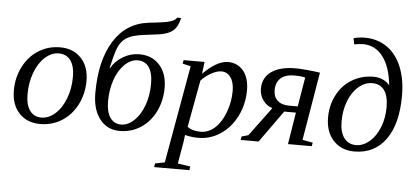

<svg xmlns="http://www.w3.org/2000/svg" viewBox="-57 -843 2562 1182"><g transform="rotate(5 1223.5 -251.5)"><path d="M115.7 -166Q115.7 -100.1 141.4 -65.2Q167 -30.3 212.9 -30.3Q257.3 -30.3 297.6 -65.9Q337.9 -101.6 361.3 -163.3Q384.8 -225.1 384.8 -295.9Q384.8 -363.3 359.1 -398.2Q333.5 -433.1 285.6 -433.1Q241.2 -433.1 201.4 -397.5Q161.6 -361.8 138.7 -300Q115.7 -238.3 115.7 -166ZM208.5 9.8Q127.4 9.8 78.6 -42.2Q29.8 -94.2 29.8 -182.6Q29.8 -261.2 63.5 -328.1Q97.2 -395 157 -433.1Q216.8 -471.2 291.5 -471.2Q372.6 -471.2 421.4 -419.2Q470.2 -367.2 470.2 -278.8Q470.2 -200.2 436.5 -133.3Q402.8 -66.4 343 -28.3Q283.2 9.8 208.5 9.8Z M613.3 -166Q613.3 -100.1 637.7 -65.2Q662.1 -30.3 705.1 -30.3Q747.6 -30.3 785.6 -66.4Q823.7 -102.5 845.7 -163.1Q867.7 -223.6 867.7 -295.9Q867.7 -363.3 843.5 -398.2Q819.3 -433.1 773.9 -433.1Q731.4 -433.1 693.6 -396.7Q655.8 -360.4 634.5 -299.3Q613.3 -238.3 613.3 -166ZM530.8 -209.5Q530.8 -409.7 606 -531.2Q681.2 -652.8 820.3 -669.4Q904.3 -678.7 928 -683.6Q951.7 -688.5 968.3 -696Q984.9 -703.6 992.2 -715.8H1016.6Q1008.3 -677.7 993.2 -655.8Q978 -633.8 952.9 -621.8Q927.7 -609.9 891.4 -604.2Q855 -598.6 803.7 -592.8Q764.2 -588.4 736.6 -580.6Q709 -572.8 689.7 -560.1Q670.4 -547.4 657.2 -528.8Q644 -510.3 634 -481.9Q624 -453.6 605 -371.1H608.4Q632.8 -415 679.9 -443.1Q727.1 -471.2 780.3 -471.2Q859.4 -471.2 906.2 -418.7Q953.1 -366.2 953.1 -278.8Q953.1 -199.7 920.9 -133.1Q888.7 -66.4 830.3 -28.3Q772 9.8 700.2 9.8Q622.6 9.8 576.7 -49.6Q530.8 -108.9 530.8 -209.5Z M1103.5 -1 1098.1 43 1074.7 178.2 1152.8 189.9 1148.9 212.9H931.2L935.1 189.9L994.1 178.2L1101.1 -424.8L1050.8 -437L1054.7 -459H1184.1L1174.8 -384.8Q1260.3 -471.2 1328.6 -471.2Q1387.7 -471.2 1423.6 -427.7Q1459.5 -384.3 1459.5 -308.1Q1459.5 -222.2 1422.9 -148.2Q1386.2 -74.2 1323.2 -32.2Q1260.3 9.8 1186.5 9.8Q1164.1 9.8 1139.9 6.6Q1115.7 3.4 1103.5 -1ZM1115.2 -52.2Q1145.5 -28.8 1197.3 -28.8Q1245.6 -28.8 1284.9 -64.5Q1324.2 -100.1 1348.1 -164.3Q1372.1 -228.5 1372.1 -295.4Q1372.1 -349.6 1350.3 -379.9Q1328.6 -410.2 1292 -410.2Q1266.1 -410.2 1231 -391.1Q1195.8 -372.1 1168.5 -342.3Z M1809.6 -417.5Q1779.8 -424.3 1743.2 -424.3Q1687 -424.3 1658 -397.9Q1628.9 -371.6 1628.9 -323.2Q1628.9 -282.7 1654.3 -259.5Q1679.7 -236.3 1725.1 -236.3H1779.3ZM1739.7 0 1771.5 -197.3H1699.2L1558.1 0H1447.3L1451.2 -22L1492.2 -33.2L1624.5 -211.9Q1588.9 -223.1 1566.4 -254.2Q1543.9 -285.2 1543.9 -324.7Q1543.9 -393.6 1596.9 -431.2Q1649.9 -468.8 1746.6 -468.8Q1770 -468.8 1815.2 -464.8Q1860.4 -460.9 1897.5 -455.1L1826.7 -33.7L1890.6 -22L1886.7 0Z M2229.5 -459Q2261.2 -459 2288.6 -446Q2315.9 -433.1 2329.1 -413.6Q2317.4 -528.8 2269.8 -591.1Q2222.2 -653.3 2146 -653.3Q2134.8 -653.3 2120.1 -651.4Q2105.5 -649.4 2092.8 -647L2085 -684.1Q2114.3 -693.8 2155.3 -693.8Q2232.4 -693.8 2291.3 -653.1Q2350.1 -612.3 2381.6 -536.1Q2413.1 -460 2413.1 -358.4Q2413.1 -182.1 2343.5 -86.2Q2273.9 9.8 2149.9 9.8Q2069.3 9.8 2020.3 -43.2Q1971.2 -96.2 1971.2 -185.1Q1971.2 -261.2 2004.4 -324.7Q2037.6 -388.2 2096.9 -423.6Q2156.2 -459 2229.5 -459ZM2224.1 -418.9Q2179.7 -418.9 2140.4 -385.7Q2101.1 -352.5 2078.6 -294.4Q2056.2 -236.3 2056.2 -168.9Q2056.2 -102.1 2083 -66.2Q2109.9 -30.3 2157.2 -30.3Q2200.7 -30.3 2239.7 -63.2Q2278.8 -96.2 2301.8 -153.6Q2324.7 -210.9 2324.7 -278.8Q2324.7 -348.1 2299.1 -383.5Q2273.4 -418.9 2224.1 -418.9Z"/></g></svg>

Font: Liberation Serif
Style: Italic
Weight: 400
Italic angle: -16.333°
Designer: Steve Matteson
Foundry: Ascender Corporation
Version: Version 2.1.5